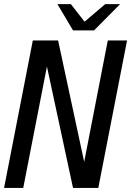

<svg xmlns="http://www.w3.org/2000/svg" viewBox="-23 -929 648 949"><path d="M337.9 -778.8H441.9L570.8 -908.7H497.1L395 -821.8L327.1 -908.7H260.7ZM-2.9 0H91.8L209 -600.1L337.9 0H462.9L605 -729H509.8L393.1 -128.9L264.2 -729H139.2Z"/></svg>

Font: Hack
Style: Oblique
Weight: 400
Italic angle: -12°
Monospace: yes
Designer: Christopher Simpkins
Foundry: Christopher Simpkins
Version: Version 2.010